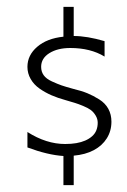

<svg xmlns="http://www.w3.org/2000/svg" viewBox="-20 -520 370 560"><path d="M60 -90V-135Q115 -100 170 -100Q188 -100 202.5 -102.5Q217 -105 228.5 -110Q240 -115 248.5 -122.5Q257 -130 261 -140Q265 -150 265 -162Q265 -173 259 -183Q253 -193 245 -199Q237 -205 222.5 -211Q208 -217 198 -220Q188 -223 171 -228Q149 -234 130.5 -242Q112 -250 95.5 -261.5Q79 -273 69.5 -289.5Q60 -306 60 -325Q60 -359 88.5 -383.5Q117 -408 165 -413V-500H195V-415Q234 -415 285 -400V-355Q244 -380 185 -380Q148 -380 124 -365Q100 -350 100 -325Q100 -311 107.5 -300.5Q115 -290 131.5 -282.5Q148 -275 159.5 -271Q171 -267 193 -261Q218 -255 235 -248Q252 -241 269.5 -230Q287 -219 296 -202.5Q305 -186 305 -165Q305 -138 291.5 -116.5Q278 -95 253.5 -82Q229 -69 195 -66V20H165V-65Q119 -68 60 -90Z"/></svg>

Font: Glametrix
Style: Light
Weight: 300
Designer: gluk
Foundry: gluk
Version: Version 0.40